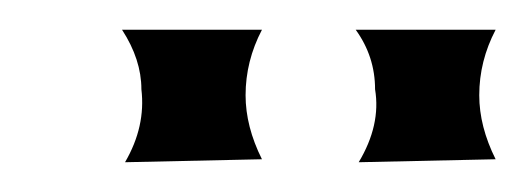

<svg xmlns="http://www.w3.org/2000/svg" viewBox="-20 -577 353 129"><path d="M62 -557H156Q145 -536 145 -513Q145 -492 156 -470L64 -468Q78 -492 75 -517Q75 -537 62 -557ZM219 -557H313Q302 -536 302 -513Q302 -492 313 -470L221 -468Q236 -493 232 -517Q232 -539 219 -557Z"/></svg>

Font: Roman Uncial Modern
Style: Medium
Weight: 500
Version: Version 001.000